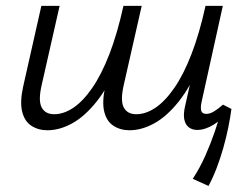

<svg xmlns="http://www.w3.org/2000/svg" viewBox="-20 -434 831 649"><path d="M417.9 6.3Q386.8 6.3 363.7 -8.8Q340.5 -23.8 332.4 -56.4Q324.3 -88.9 335.7 -141.5L397.3 -414.2H459L398.5 -147.6Q386.1 -94.1 398.2 -71Q410.4 -47.9 440.7 -47.9Q472.5 -47.9 505.2 -69.6Q537.8 -91.4 569 -136.5Q600.3 -181.5 627.1 -250.8Q654 -320.1 674.7 -414.2H716.9Q692.5 -300.5 658.1 -220.5Q623.8 -140.5 583.6 -90.2Q543.5 -40 501.1 -16.9Q458.8 6.3 417.9 6.3ZM140.5 6.3Q109.4 6.3 86.2 -8.8Q63.1 -23.8 55 -56.4Q46.8 -88.9 58.3 -141.5L119.8 -414.2H181.5L121.1 -147.6Q108.6 -94.1 120.8 -71Q132.9 -47.9 163.3 -47.9Q195.1 -47.9 227.7 -69.6Q260.4 -91.4 291.6 -136.5Q322.8 -181.5 349.7 -250.8Q376.5 -320.1 397.3 -414.2H439.5Q415 -300.5 380.7 -220.5Q346.4 -140.5 306.2 -90.2Q266 -40 223.7 -16.9Q181.4 6.3 140.5 6.3ZM684.8 194.5 631.6 170.5Q656.2 132.5 674.4 91.5Q692.5 50.4 706.1 10.6Q719.6 -29.1 728.3 -62.6L762.3 -65.8Q758.5 -37 751.7 -3.3Q744.9 30.5 735 65.3Q725.2 100.1 712.5 133.4Q699.9 166.6 684.8 194.5ZM646.8 5.2Q630 5.2 618.4 -3.5Q606.8 -12.3 603.1 -29.5Q599.4 -46.7 605 -72.5L681.8 -414.2H733.2L661.3 -89Q657.3 -70 660.2 -59.5Q663.2 -49 677.6 -49Q689.3 -49 702.9 -57.1Q716.5 -65.2 733.7 -80.3L762.3 -65.8Q731.8 -30.9 702.6 -12.9Q673.4 5.2 646.8 5.2Z"/></svg>

Font: Ysabeau
Style: Bold Italic
Weight: 700
Italic angle: -12°
Designer: Christian Thalmann (Catharsis Fonts)
Version: Version 2.002